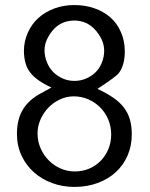

<svg xmlns="http://www.w3.org/2000/svg" viewBox="-20 -734 596 764"><path d="M504.4 -199.2Q504.4 -153.8 487.8 -115.5Q471.2 -77.1 441.2 -49.3Q411.1 -21.5 368.9 -5.9Q326.7 9.8 275.9 9.8Q229 9.8 187.3 -5.6Q145.5 -21 114.5 -48.8Q83.5 -76.7 65.4 -115.5Q47.4 -154.3 47.4 -201.2Q47.4 -255.9 68.8 -294.2Q90.3 -332.5 135.7 -358.9Q147.9 -365.7 160.2 -372.3Q172.4 -378.9 184.6 -385.7Q154.8 -399.4 134 -414.1Q113.3 -428.7 100.1 -445.6Q86.9 -462.4 81.1 -484.6Q75.2 -506.8 75.2 -531.7Q75.2 -568.4 90.3 -603Q105.5 -637.7 132.1 -661.9Q158.7 -686 195.6 -700Q232.4 -713.9 275.9 -713.9Q318.4 -713.9 355.2 -701.2Q392.1 -688.5 418.9 -665Q445.8 -641.6 461.2 -606.2Q476.6 -570.8 476.6 -529.8Q476.6 -474.6 452.6 -442.9Q441.9 -428.7 367.7 -380.4Q405.3 -362.8 431.4 -344.7Q457.5 -326.7 473.6 -305.2Q489.7 -283.7 497.1 -257.8Q504.4 -231.9 504.4 -199.2ZM394.5 -531.7Q394.5 -555.2 384.8 -576.2Q375 -597.2 358.6 -615.5Q342.3 -633.8 320.8 -643.1Q299.3 -652.3 275.9 -652.3Q250 -652.3 228.3 -642.6Q206.5 -632.8 190.9 -614.5Q175.3 -596.2 166.3 -575.7Q157.2 -555.2 157.2 -533.7Q157.2 -510.3 166.5 -486.8Q175.8 -463.4 191.9 -447.3Q208 -431.2 229.7 -421.6Q251.5 -412.1 275.9 -412.1Q299.8 -412.1 321.3 -420.9Q342.8 -429.7 359.1 -445.3Q375.5 -460.9 385 -484.1Q394.5 -507.3 394.5 -531.7ZM422.4 -199.2Q422.4 -231.4 410.4 -259.3Q398.4 -287.1 377.9 -307.4Q357.4 -327.6 330.6 -339.1Q303.7 -350.6 273.9 -350.6Q244.6 -350.6 218.5 -338.4Q192.4 -326.2 172.6 -305.7Q152.8 -285.2 141.1 -258.5Q129.4 -231.9 129.4 -203.1Q129.4 -171.9 141.4 -144.3Q153.3 -116.7 173.6 -96.2Q193.8 -75.7 220.7 -63.7Q247.6 -51.8 277.8 -51.8Q309.1 -51.8 335.4 -63.2Q361.8 -74.7 381.1 -94.5Q400.4 -114.3 411.4 -141.1Q422.4 -168 422.4 -199.2Z"/></svg>

Font: Saysettha OT
Style: Regular
Weight: 400
Designer: John M. Durdin and Silvain Dupertuis
Foundry: Lao Script for Windows
Version: Version 2.000